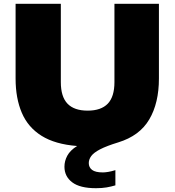

<svg xmlns="http://www.w3.org/2000/svg" viewBox="-20 -760 918 1010"><path d="M485 230Q400.5 230 359.8 199Q319 168 319 117Q319 87 334 59Q349 31 385.5 8Q270 -1 198.8 -45.5Q127.5 -90 94.8 -166.5Q62 -243 62 -347V-740H300V-328Q300 -251 335.2 -214.5Q370.5 -178 441 -178Q511.5 -178 546.8 -214.5Q582 -251 582 -328V-740H816V-347Q816 -218 765.2 -131.8Q714.5 -45.5 602 -11Q540 8 506.5 25.5Q473 43 460 60.8Q447 78.5 447 98Q447 120.5 464.5 133.8Q482 147 521 147Q533 147 549.5 144.2Q566 141.5 587 135V215Q565.5 221.5 541 225.8Q516.5 230 485 230Z"/></svg>

Font: Encode Sans Expanded Black
Style: Regular
Weight: 900
Width: 7
Designer: Multiple Designers
Foundry: Impallari Type
Version: Version 3.000; ttfautohint (v1.8.3) -l 8 -r 50 -G 200 -x 14 